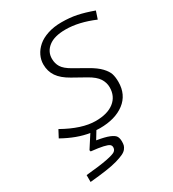

<svg xmlns="http://www.w3.org/2000/svg" viewBox="-220 -788 1063 1178"><g transform="rotate(-30 311.5 -199.0)"><path d="M284.2 -38.1Q368.2 -38.1 414.6 -74.7Q460.9 -111.3 460.9 -174.8Q460.9 -208 442.1 -237.5Q423.3 -267.1 374 -294.9L284.2 -345.2Q228.5 -376.5 203.4 -413.3Q178.2 -450.2 178.2 -499Q178.2 -531.2 192.6 -561.3Q207 -591.3 234.4 -615.2Q261.7 -639.2 305.4 -653.6Q349.1 -668 402.8 -668Q461.4 -668 510.5 -658Q559.6 -647.9 623 -625L605 -570.8Q495.6 -617.2 402.8 -617.2Q323.2 -617.2 282.2 -585.2Q241.2 -553.2 241.2 -502.9Q241.2 -469.2 257.3 -443.4Q273.4 -417.5 317.9 -392.1L408.2 -340.8Q456.5 -313.5 482.7 -285.9Q508.8 -258.3 516.4 -234.4Q523.9 -210.4 523.9 -176.8Q523.9 -86.4 458.3 -36.6Q392.6 13.2 284.2 13.2Q266.6 13.2 258.8 12.2L226.1 65.9Q283.7 75.2 313 87.2Q342.3 99.1 351.1 113Q359.9 127 359.9 150.9Q359.9 167 357.2 177.5Q354.5 188 345 200.4Q335.4 212.9 316.2 221.9Q296.9 231 265.4 240.2Q233.9 249.5 184.8 256.6Q135.7 263.7 68.8 270V221.2Q168.9 211.9 219.2 201.9Q269.5 191.9 282.7 181.9Q295.9 171.9 295.9 154.8Q295.9 142.1 286.1 134.5Q276.4 127 247.6 120.4Q218.8 113.8 163.1 107.9L160.2 98.1L217.8 8.8Q131.3 -4.4 33.2 -59.1L60.1 -109.9Q187.5 -38.1 284.2 -38.1Z"/></g></svg>

Font: IntelOne Mono Light
Style: Italic
Weight: 300
Italic angle: -16°
Designer: Fred Shallcrass
Foundry: Frere-Jones Type LLC
Version: Version 1.200;hotconv 1.1.0;makeotfexe 2.6.0;FJTRelease1.2